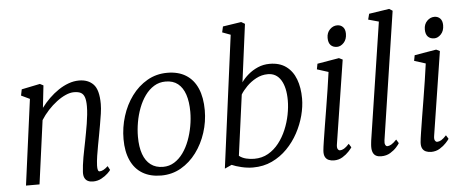

<svg xmlns="http://www.w3.org/2000/svg" viewBox="-53 -948 2629 1088"><g transform="rotate(-5 1261.5 -404.0)"><path d="M188.5 -430.5Q209 -458 234.2 -482.8Q259.5 -507.5 287.8 -526.5Q316 -545.5 345.8 -556.2Q375.5 -567 405.5 -567Q457 -567 487 -535.8Q517 -504.5 517 -424Q517 -400 512.5 -369Q508 -338 502.2 -306Q496.5 -274 491.5 -246.5Q487 -221.5 481.2 -191.8Q475.5 -162 471 -132.2Q466.5 -102.5 465.5 -78Q465 -61.5 467.8 -52.8Q470.5 -44 477 -44Q487 -44 498.8 -50Q510.5 -56 525 -69.5L537 -47Q534 -41.5 519.5 -27.5Q505 -13.5 483.2 -1.8Q461.5 10 435 10Q418.5 10 406.2 4Q394 -2 387.8 -14.8Q381.5 -27.5 382.5 -48.5Q383.5 -65.5 386 -87Q388.5 -108.5 392.8 -132Q397 -155.5 401.8 -178.8Q406.5 -202 410.5 -222.5Q414.5 -244.5 419.2 -269Q424 -293.5 428 -319.2Q432 -345 434.8 -370.2Q437.5 -395.5 437.5 -418Q437.5 -451 431 -469.5Q424.5 -488 410.2 -495.8Q396 -503.5 371 -503.5Q349 -503.5 323.5 -492.2Q298 -481 272 -461.2Q246 -441.5 222.2 -415.8Q198.5 -390 180.5 -361.5L131.5 0H54.5L119.5 -487.5L71 -510.5L78 -545.5L183 -567L202.5 -557Z M907 -567Q970 -567 1013.2 -540Q1056.5 -513 1078.8 -461.5Q1101 -410 1101 -337Q1101 -272 1081 -210Q1061 -148 1024 -98.2Q987 -48.5 936 -19.2Q885 10 823.5 10Q761.5 10 717.5 -16.2Q673.5 -42.5 650.8 -92.8Q628 -143 628 -213.5Q628 -280.5 647.8 -343.8Q667.5 -407 704.5 -457.2Q741.5 -507.5 793 -537.2Q844.5 -567 907 -567ZM893.5 -518.5Q857 -518.5 827.8 -500.5Q798.5 -482.5 776.5 -452Q754.5 -421.5 739.8 -382.8Q725 -344 717.8 -302.2Q710.5 -260.5 710.5 -220.5Q710.5 -162 725 -121.5Q739.5 -81 768 -59.5Q796.5 -38 838 -38Q873.5 -38 902.2 -56Q931 -74 952.8 -104.5Q974.5 -135 989 -173.5Q1003.5 -212 1011 -253.8Q1018.5 -295.5 1018.5 -335Q1018.5 -392.5 1004.8 -433.5Q991 -474.5 963.5 -496.5Q936 -518.5 893.5 -518.5Z M1327.5 -476Q1343 -498.5 1367.2 -519.2Q1391.5 -540 1422.5 -553.5Q1453.5 -567 1489.5 -567Q1546 -567 1583 -540Q1620 -513 1638 -465.2Q1656 -417.5 1656 -355.5Q1656 -309.5 1642.8 -259Q1629.5 -208.5 1603.8 -160.8Q1578 -113 1540.2 -74.5Q1502.5 -36 1453.8 -13Q1405 10 1345.5 10Q1314 10 1280.2 2Q1246.5 -6 1225.5 -15.5L1185.5 2.5L1284.5 -750.5L1237.5 -768L1245 -801L1350 -817L1370.5 -805ZM1271 -63Q1288 -49.5 1310.8 -44Q1333.5 -38.5 1356.5 -38.5Q1401 -38.5 1436 -58.5Q1471 -78.5 1497 -111.8Q1523 -145 1540.2 -186Q1557.5 -227 1566 -270.2Q1574.5 -313.5 1574.5 -351.5Q1574.5 -426 1548.5 -467.8Q1522.5 -509.5 1474.5 -509.5Q1439 -509.5 1407.8 -492.8Q1376.5 -476 1353.2 -452.2Q1330 -428.5 1317.5 -407.5Z M1806 10Q1789 10 1775.8 4.2Q1762.5 -1.5 1755.8 -14.5Q1749 -27.5 1750.5 -49.5Q1752 -68 1757.8 -104.8Q1763.5 -141.5 1771.2 -189.5Q1779 -237.5 1787.8 -290.5Q1796.5 -343.5 1804.5 -395.5Q1812.5 -447.5 1818.5 -492L1754 -512.5L1760 -544L1884 -565L1904.5 -555L1830 -79Q1827 -60.5 1832.2 -52.2Q1837.5 -44 1844.5 -44Q1855.5 -44 1867.8 -51Q1880 -58 1897 -76.5L1910 -55.5Q1905.5 -48 1891.2 -32.5Q1877 -17 1855.2 -3.5Q1833.5 10 1806 10ZM1879 -629.5Q1856.5 -629.5 1843.2 -643.2Q1830 -657 1830 -684.5Q1830 -714 1848.2 -732.5Q1866.5 -751 1890 -751Q1910 -751 1922.8 -737.8Q1935.5 -724.5 1935.5 -699.5Q1935.5 -667.5 1917.8 -648.5Q1900 -629.5 1879 -629.5Z M2100.5 -78.5Q2098 -61.5 2102.5 -52.8Q2107 -44 2114 -44Q2124 -44 2136.5 -51Q2149 -58 2167 -77L2180 -55.5Q2176 -48 2162.2 -32.5Q2148.5 -17 2126.5 -3.5Q2104.5 10 2074.5 10Q2057.5 10 2045.8 4Q2034 -2 2028 -15.5Q2022 -29 2022.5 -50.5Q2022.5 -54 2023 -60Q2023.5 -66 2024.2 -72.5Q2025 -79 2025.5 -84L2127.5 -751.5L2068 -768L2076.5 -800.5L2192 -818L2210.5 -806Z M2359 10Q2342 10 2328.8 4.2Q2315.5 -1.5 2308.8 -14.5Q2302 -27.5 2303.5 -49.5Q2305 -68 2310.8 -104.8Q2316.5 -141.5 2324.2 -189.5Q2332 -237.5 2340.8 -290.5Q2349.5 -343.5 2357.5 -395.5Q2365.5 -447.5 2371.5 -492L2307 -512.5L2313 -544L2437 -565L2457.5 -555L2383 -79Q2380 -60.5 2385.2 -52.2Q2390.5 -44 2397.5 -44Q2408.5 -44 2420.8 -51Q2433 -58 2450 -76.5L2463 -55.5Q2458.5 -48 2444.2 -32.5Q2430 -17 2408.2 -3.5Q2386.5 10 2359 10ZM2432 -629.5Q2409.5 -629.5 2396.2 -643.2Q2383 -657 2383 -684.5Q2383 -714 2401.2 -732.5Q2419.5 -751 2443 -751Q2463 -751 2475.8 -737.8Q2488.5 -724.5 2488.5 -699.5Q2488.5 -667.5 2470.8 -648.5Q2453 -629.5 2432 -629.5Z"/></g></svg>

Font: Merriweather 20pt Light
Style: Italic
Weight: 300
Italic angle: -7.8°
Version: Version 2.101